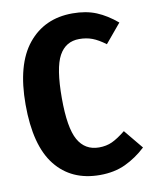

<svg xmlns="http://www.w3.org/2000/svg" viewBox="-82 -772 674 850"><g transform="rotate(-10 254.5 -347.0)"><path d="M500 -634 429 -549Q397 -573 370.5 -583Q344 -593 312 -593Q251 -593 221 -538.5Q191 -484 191 -348Q191 -215 222 -160Q253 -105 316 -105Q349 -105 375 -117Q401 -129 436 -157L507 -71Q464 -31 414 -7.5Q364 16 299 16Q171 16 99.5 -74Q28 -164 28 -348Q28 -528 102 -619Q176 -710 302 -710Q363 -710 409 -691Q455 -672 500 -634Z"/></g></svg>

Font: Fira Sans Extra Condensed
Style: Bold
Weight: 700
Width: 1
Designer: Carrois Corporate & Edenspiekermann AG
Foundry: Carrois Corporate GbR & Edenspiekermann AG
Version: Version 4.203